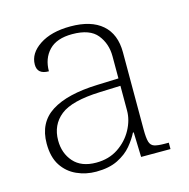

<svg xmlns="http://www.w3.org/2000/svg" viewBox="-87 -631 716 726"><g transform="rotate(-15 271.0 -268.0)"><path d="M203 10Q163 10 127.5 -6Q92 -22 70.5 -55Q49 -88 49 -141Q49 -223 111 -262.5Q173 -302 292 -306L375 -309V-396Q375 -445 346.5 -480.5Q318 -516 249 -516Q188 -516 158 -484.5Q128 -453 128 -403Q83 -403 83 -441Q83 -485 129 -515.5Q175 -546 250 -546Q331 -546 374 -508.5Q417 -471 417 -400V-98Q417 -65 421.5 -49.5Q426 -34 439.5 -29.5Q453 -25 481 -25H496V0H381L378 -97H375Q363 -73 342.5 -48.5Q322 -24 288 -7Q254 10 203 10ZM212 -23Q262 -23 298.5 -47.5Q335 -72 355 -109Q375 -146 375 -183V-280L294 -277Q183 -273 138.5 -237.5Q94 -202 94 -141Q94 -91 124 -57Q154 -23 212 -23Z"/></g></svg>

Font: Noto Serif ExtraLight
Style: Regular
Weight: 200
Designer: Monotype Design Team
Foundry: Monotype Imaging Inc.
Version: Version 2.015; ttfautohint (v1.8.4.7-5d5b)